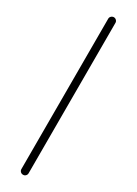

<svg xmlns="http://www.w3.org/2000/svg" viewBox="-153 -533 394 554"><g transform="rotate(30 44.5 -256.5)"><path d="M44.8 6.3Q39.6 6.3 36.1 2.8Q32.6 -0.7 32.6 -5.6V-506.7Q32.6 -511.5 36.3 -515Q40 -518.5 44.8 -518.5Q49.6 -518.5 53.1 -515Q56.7 -511.5 56.7 -506.7V-5.6Q56.7 -0.7 53.3 2.8Q50 6.3 44.8 6.3Z"/></g></svg>

Font: 26F Galaxy Hebrew Thin
Style: Regular
Weight: 100
Designer: C₂₉H₂₅N₃O₅
Version: Version 1.000